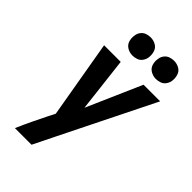

<svg xmlns="http://www.w3.org/2000/svg" viewBox="-284 -1064 1160 1160"><g transform="rotate(45 296.5 -484.0)"><path d="M87 0H229L299 -142L593 -735H451L297 -384L256 -735H114L200 -236L178 -193Q154 -145 131 -97Q108 -49 87 0ZM479 -812Q496 -812 513.5 -818Q531 -824 542 -839Q553 -854 556 -871Q560 -896 553 -920Q546 -944 525 -956Q504 -968 479 -968Q462 -968 445 -962Q428 -956 416.5 -941Q405 -926 403 -909Q398 -884 405 -860.5Q412 -837 433 -824.5Q454 -812 479 -812ZM279 -812Q296 -812 313.5 -818Q331 -824 342 -839Q353 -854 356 -871Q360 -896 353 -920Q346 -944 325 -956Q304 -968 279 -968Q262 -968 245 -962Q228 -956 216.5 -941Q205 -926 203 -909Q198 -884 205 -860.5Q212 -837 233 -824.5Q254 -812 279 -812Z"/></g></svg>

Font: Iosevka Sparkle XBdObl
Style: Regular
Weight: 800
Italic angle: -9°
Designer: Belleve Invis
Foundry: Belleve Invis
Version: Version 4.5.0; ttfautohint (v1.8.3)